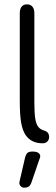

<svg xmlns="http://www.w3.org/2000/svg" viewBox="-20 -650 257 883"><path d="M176 9Q189 9 197 1.5Q205 -6 206 -18Q206 -31 200.5 -38.5Q195 -46 185 -49Q166 -54 156 -66.5Q146 -79 142 -105.5Q138 -132 138 -180V-589Q138 -609 129 -619.5Q120 -630 104 -630Q88 -630 79.5 -619.5Q71 -609 71 -589V-186Q71 -123 77 -87.5Q83 -52 97 -30Q123 9 176 9ZM95 76 71 180Q70 183 69.5 186.5Q69 190 69 192Q69 200 75.5 206.5Q82 213 90 213Q106 213 113 207.5Q120 202 125 188L161 83Q163 79 164 75.5Q165 72 165 69Q165 59 156.5 53Q148 47 129 47Q113 47 106 53.5Q99 60 95 76Z"/></svg>

Font: Beiruti
Style: Regular
Weight: 400
Designer: Arlette Boutros
Foundry: Boutros
Version: Version 1.41